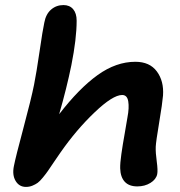

<svg xmlns="http://www.w3.org/2000/svg" viewBox="-20 -732 715 762"><path d="M524.9 7.8Q492.2 7.8 475.1 -10.7Q458 -29.3 457 -64Q456.5 -84.5 461.7 -120.8Q466.8 -157.2 475.1 -203.1Q483.4 -249 485.8 -266.1Q493.2 -304.2 489 -329.6Q484.9 -355 464.8 -355Q427.7 -355 355.5 -286.1Q283.2 -217.3 220.2 -127Q209 -111.3 193.4 -87.9Q177.7 -64.5 169.9 -53.2Q162.1 -42 150.1 -27.3Q138.2 -12.7 129.4 -6.3Q120.6 0 108.6 4.9Q96.7 9.8 83 9.8Q56.2 9.8 42 -13.9Q27.8 -37.6 35.2 -73.2Q42 -108.4 73 -224.1Q104 -339.8 115.2 -396Q124.5 -442.4 137 -527.8Q149.4 -613.3 155.8 -642.1Q162.1 -676.3 182.9 -694.1Q203.6 -711.9 231.9 -711.9Q256.3 -711.9 270.3 -695.6Q284.2 -679.2 284.2 -649.9Q284.2 -578.1 263.2 -473.1Q244.6 -381.8 214.8 -278.8Q293.9 -381.3 367.4 -434.1Q440.9 -486.8 517.1 -486.8Q574.2 -486.8 602.5 -448.5Q630.9 -410.2 627 -353Q624.5 -322.3 611.8 -246.3Q599.1 -170.4 598.1 -149.9Q597.2 -126 602.1 -91.1Q606.9 -56.2 604 -41Q599.6 -20 577.1 -6.1Q554.7 7.8 524.9 7.8Z"/></svg>

Font: Shantell Sans Normal
Style: Italic
Weight: 600
Italic angle: -11.31°
Designer: Stephen Nixon, Anya Danilova, Shantell Martin
Foundry: Arrow Type
Version: Version 1.006;[559af2be0]